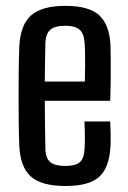

<svg xmlns="http://www.w3.org/2000/svg" viewBox="-20 -628 437 656"><path d="M204.5 7.5Q121.5 7.5 85.5 -24.8Q49.5 -57 46 -129Q44.5 -163.5 44 -207.2Q43.5 -251 43.5 -297.8Q43.5 -344.5 44 -389.2Q44.5 -434 46 -470Q50 -544.5 87 -576.2Q124 -608 203.5 -608Q284 -608 319 -575.8Q354 -543.5 357.5 -473.5Q358 -462 358.2 -430.2Q358.5 -398.5 358.2 -358.8Q358 -319 356.5 -283.5H133Q133 -243.5 133.8 -202.8Q134.5 -162 135 -119.5Q136 -87 152 -74Q168 -61 203 -61Q238 -61 252.8 -74Q267.5 -87 269 -120Q270 -135 270 -160Q270 -185 268.5 -213H356.5Q357.5 -197.5 358 -171.2Q358.5 -145 357.5 -129Q354 -56 319.2 -24.2Q284.5 7.5 204.5 7.5ZM133 -349.5H270Q270.5 -376.5 270.8 -403.5Q271 -430.5 270.5 -451.8Q270 -473 269 -481.5Q267 -514 251.5 -527Q236 -540 203.5 -540Q166 -540 151 -525.5Q136 -511 135 -481.5Q134.5 -449 133.8 -416Q133 -383 133 -349.5Z"/></svg>

Font: Big Shoulders Text Thin Medium
Style: Regular
Weight: 500
Version: Version 2.002